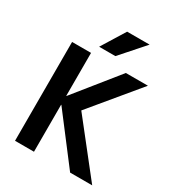

<svg xmlns="http://www.w3.org/2000/svg" viewBox="-223 -1095 1123 1228"><g transform="rotate(30 339.0 -481.5)"><path d="M351 -963H517L364 -790H244ZM219 -730V-413H221L476 -730H639L349 -380L649 0H486L221 -347H219V0H79V-730Z"/></g></svg>

Font: M PLUS 1p
Style: Bold
Weight: 700
Version: Version 1.062